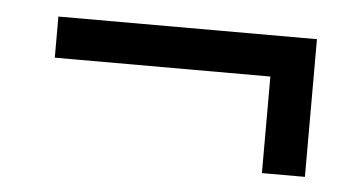

<svg xmlns="http://www.w3.org/2000/svg" viewBox="-30 -408 556 307"><g transform="rotate(5 247.5 -254.5)"><path d="M53 -299V-365H468V-144H399V-326L425 -299Z"/></g></svg>

Font: Lisu Bosa Black
Style: Italic
Weight: 900
Italic angle: -19°
Designer: David Morse, Annie Olsen, Victor Gaultney, Frank Grießhammer (Latin)
Foundry: SIL International
Version: Version 2.000